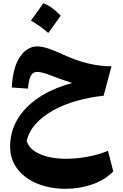

<svg xmlns="http://www.w3.org/2000/svg" viewBox="-20 -827 770 1206"><path d="M54.2 -277.3Q60.1 -402.3 104.7 -469Q149.4 -535.6 214.8 -535.6Q242.7 -535.6 283.2 -522.2Q323.7 -508.8 378.4 -483.4Q534.7 -410.6 680.2 -410.6L630.9 -225.6Q544.4 -216.8 463.9 -194.1Q383.3 -171.4 316.9 -135.3Q250.5 -99.1 206.1 -50.5Q161.6 -2 147.5 58.6Q158.7 95.7 194.3 120.6Q230 145.5 281.7 158Q333.5 170.4 393.1 170.4Q462.4 170.4 533.7 156.7Q605 143.1 658.2 120.1L691.4 249Q639.6 303.7 559.6 331.3Q479.5 358.9 392.1 358.9Q294.9 358.9 215.8 326.9Q136.7 294.9 90.1 235.1Q43.5 175.3 43.5 92.3Q43.5 2 88.6 -75.7Q133.8 -153.3 220.9 -212.4Q308.1 -271.5 433.1 -305.7Q404.8 -315.4 370.1 -327.1Q335.4 -338.9 303.7 -351.6Q242.7 -375.5 213.9 -375.5Q186.5 -375.5 173.6 -351.1Q160.6 -326.7 155.8 -270.5ZM252 -806.6Q282.2 -795.9 309.3 -775.1Q336.4 -754.4 361.3 -728.5Q342.3 -701.7 323 -674.6Q303.7 -647.5 283.2 -619.6Q259.3 -641.1 232.2 -660.6Q205.1 -680.2 174.3 -697.3Q194.3 -725.1 213.6 -752.4Q232.9 -779.8 252 -806.6Z"/></svg>

Font: Pinar DS2-Bold
Style: Regular
Weight: 700
Designer: Amin Abedi
Version: Version 2.000